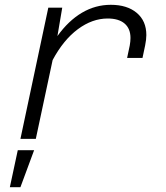

<svg xmlns="http://www.w3.org/2000/svg" viewBox="-20 -578 690 799"><path d="M523 -420Q523 -459 498.5 -480Q474 -501 428 -501Q364 -501 304 -456.5Q244 -412 199 -328L129 0H65L181 -546H239L219 -428Q265 -492 321 -525Q377 -558 441 -558Q509 -558 549 -524.5Q589 -491 589 -432Q589 -414 584 -389L573 -337H509L520 -389Q523 -406 523 -420ZM54 47H122L65 201H21Z"/></svg>

Font: Azeret Mono Light
Style: Italic
Weight: 300
Italic angle: -12°
Designer: Martin Vácha
Foundry: Displaay
Version: Version 1.000; Glyphs 3.0.3, build 3074